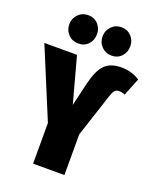

<svg xmlns="http://www.w3.org/2000/svg" viewBox="-186 -1039 934 1139"><g transform="rotate(20 280.5 -470.0)"><path d="M170.9 -939.9Q209 -939.9 233.4 -914.1Q257.8 -888.2 257.8 -851.1Q257.8 -812.5 233.6 -786.9Q209.5 -761.2 170.9 -761.2Q133.8 -761.2 108.4 -787.1Q83 -813 83 -851.1Q83 -888.2 108.4 -914.1Q133.8 -939.9 170.9 -939.9ZM380.9 -939.9Q418.9 -939.9 443.4 -914.1Q467.8 -888.2 467.8 -851.1Q467.8 -812.5 443.6 -786.9Q419.4 -761.2 380.9 -761.2Q343.8 -761.2 318.4 -787.1Q293 -813 293 -851.1Q293 -888.2 318.4 -914.1Q343.8 -939.9 380.9 -939.9ZM164.1 0V-256.8L-18.1 -695.8H188L266.1 -408.2L300.8 -555.2Q321.8 -643.1 357.9 -679.4Q394 -715.8 461.9 -715.8Q528.3 -715.8 579.1 -682.1L534.2 -570.8Q515.6 -579.1 497.1 -579.1Q479.5 -579.1 470 -568.6Q460.4 -558.1 451.2 -529.8L361.8 -256.8V0Z"/></g></svg>

Font: Fira Sans Compressed Heavy
Style: Regular
Weight: 900
Width: 1
Designer: Carrois Corporate & Edenspiekermann AG
Foundry: Carrois Corporate GbR & Edenspiekermann AG
Version: Version 4.203;PS 004.203;hotconv 1.0.88;makeotf.lib2.5.64775